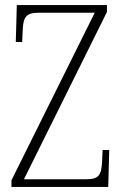

<svg xmlns="http://www.w3.org/2000/svg" viewBox="-20 -734 483 754"><path d="M25 0H405L409 -145H383L381 -101C378 -49 371 -30 318 -30H74L400 -687V-714H46L42 -569H67L69 -612C71 -665 80 -684 132 -684H352L25 -26Z"/></svg>

Font: Noto Serif Hebrew Condensed ExtraLight
Style: Regular
Weight: 200
Width: 3
Designer: Monotype Design Team
Foundry: Monotype Imaging Inc.
Version: Version 2.004